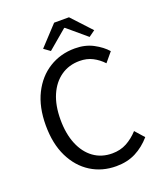

<svg xmlns="http://www.w3.org/2000/svg" viewBox="-154 -936 879 1045"><g transform="rotate(-20 285.5 -413.0)"><path d="M338 12Q256 12 191.5 -28.5Q127 -69 89.5 -145Q52 -221 52 -328Q52 -434 90 -510Q128 -586 194 -627Q260 -668 343 -668Q403 -668 449 -643.5Q495 -619 523 -587L478 -533Q452 -561 419 -578Q386 -595 344 -595Q282 -595 235.5 -562.5Q189 -530 163.5 -471Q138 -412 138 -330Q138 -248 163 -187.5Q188 -127 233.5 -94Q279 -61 341 -61Q388 -61 425 -81Q462 -101 493 -135L539 -83Q500 -38 451 -13Q402 12 338 12ZM217 -699 181 -725 286 -838H372L477 -725L441 -699L331 -792H327Z"/></g></svg>

Font: .
Style: 
Weight: 400
Designer: Paul D. Hunt, Dalton Maag
Foundry: Dalton Maag Ltd
Version: Version 1.200